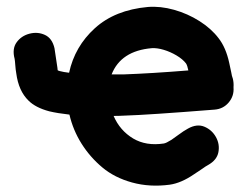

<svg xmlns="http://www.w3.org/2000/svg" viewBox="-20 -555 753 578"><path d="M491 1Q526 -4 565 -31L589 -47Q600 -55 606 -58Q633 -73 637.5 -97Q642 -121 630 -142.5Q618 -164 595.5 -173.5Q573 -183 546 -168Q533 -161 517 -149L496 -134Q480 -124 473 -123Q420 -115 381 -138Q341 -162 322 -206Q338 -206 356 -207Q424 -209 626 -225Q652 -227 668.5 -246.5Q685 -266 683 -292V-293Q684 -305 681 -318Q678 -325 676 -338Q670 -365 670 -366Q660 -412 638 -440Q616 -469 580.5 -491.5Q545 -514 504 -525.5Q463 -537 425 -534Q326 -525 265.5 -470Q205 -415 188 -336Q171 -338 160 -341Q156 -342 154 -343Q153 -346 153 -350Q145 -406 144 -410Q137 -440 115 -450Q93 -460 68.5 -453.5Q44 -447 30 -427.5Q16 -408 24 -378Q25 -373 26 -359Q27 -345 29 -334Q36 -281 66 -252Q87 -231 128 -220Q153 -214 189 -210Q200 -163 225.5 -122.5Q251 -82 288 -51Q325 -20 378 -5.5Q431 9 491 1ZM316 -331Q344 -402 437 -410Q453 -411 473 -405Q493 -399 511.5 -388Q530 -377 540 -364Q544 -358 547 -343Q436 -334 352 -331H316Z"/></svg>

Font: Balsamiq Sans
Style: Bold
Weight: 700
Designer: Michael Angeles
Foundry: Balsamiq SRL
Version: Version 1.020; ttfautohint (v1.8.4.7-5d5b);gftools[0.9.26]